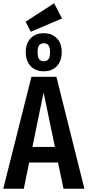

<svg xmlns="http://www.w3.org/2000/svg" viewBox="-22 -1165 541 1185"><path d="M370 0 336 -162H158L125 0H-2L172 -691H326L499 0ZM178 -258H317L247 -594ZM359 -843Q359 -789 329 -757Q299 -725 248 -725Q197 -725 167 -757Q137 -789 137 -843Q137 -897 167 -928.5Q197 -960 248 -960Q299 -960 329 -928.5Q359 -897 359 -843ZM210 -843Q210 -813 219.5 -800Q229 -787 248 -787Q267 -787 277 -800Q287 -813 287 -843Q287 -873 277 -885.5Q267 -898 248 -898Q229 -898 219.5 -885.5Q210 -873 210 -843ZM312 -1145 361 -1051 168 -969 136 -1031Z"/></svg>

Font: Fira Sans Extra Condensed Medium
Style: Regular
Weight: 500
Width: 1
Designer: Carrois Corporate & Edenspiekermann AG
Foundry: Carrois Corporate GbR & Edenspiekermann AG
Version: Version 4.203